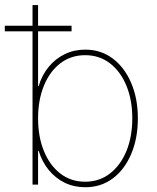

<svg xmlns="http://www.w3.org/2000/svg" viewBox="-42 -748 636 778"><path d="M303.2 10.7Q257.8 10.7 220.2 -7.6Q182.6 -25.9 155.5 -59.1Q128.4 -92.3 114.7 -136.7H112.3V0H89.8V-727.5H112.3V-399.4H114.7Q127.9 -443.8 155.3 -477.1Q182.6 -510.3 220.5 -528.6Q258.3 -546.9 303.2 -546.9Q367.2 -546.9 415 -510.7Q462.9 -474.6 489.7 -411.6Q516.6 -348.6 516.6 -268.6Q516.6 -188 490 -124.8Q463.4 -61.5 415.5 -25.4Q367.7 10.7 303.2 10.7ZM303.2 -11.7Q360.8 -11.7 403.8 -45.2Q446.8 -78.6 470.5 -136.5Q494.1 -194.3 494.1 -268.6Q494.1 -342.3 470.5 -400.1Q446.8 -458 403.8 -491.2Q360.8 -524.4 303.2 -524.4Q245.1 -524.4 202.1 -491.2Q159.2 -458 135.7 -400.1Q112.3 -342.3 112.3 -268.6Q112.3 -194.3 135.7 -136.5Q159.2 -78.6 201.9 -45.2Q244.6 -11.7 303.2 -11.7ZM-22.5 -621.1V-643.6H248V-621.1Z"/></svg>

Font: Inter 18pt Thin
Style: Regular
Weight: 250
Designer: Rasmus Andersson
Foundry: rsms
Version: Version 4.001;git-66647c0bb